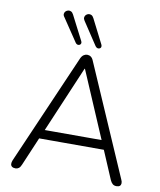

<svg xmlns="http://www.w3.org/2000/svg" viewBox="-100 -1023 922 1107"><g transform="rotate(10 361.0 -469.0)"><path d="M67 6Q54 6 46.5 0.5Q39 -5 38.5 -15Q38 -25 43 -37L324 -683Q331 -698 341 -704.5Q351 -711 361 -711Q373 -711 382.5 -704.5Q392 -698 398 -683L679 -37Q685 -25 684.5 -15Q684 -5 677.5 0.5Q671 6 658 6Q644 6 635.5 -1.5Q627 -9 621 -22L544 -203L577 -188H144L178 -203L101 -22Q95 -7 86.5 -0.5Q78 6 67 6ZM360 -629 190 -229 167 -241H554L533 -229L362 -629ZM400 -768 312 -901Q305 -911 306 -920Q307 -929 313 -935Q319 -941 327.5 -943Q336 -945 344.5 -941Q353 -937 359 -925L431 -783Q435 -775 433 -768.5Q431 -762 425 -759.5Q419 -757 412.5 -758.5Q406 -760 400 -768ZM284 -767 194 -901Q186 -911 187 -920Q188 -929 194 -935Q200 -941 208.5 -943Q217 -945 225.5 -941Q234 -937 240 -925L313 -783Q317 -776 315.5 -769.5Q314 -763 308 -760Q302 -757 295.5 -758.5Q289 -760 284 -767Z"/></g></svg>

Font: Nunito ExtraLight Light
Style: Regular
Weight: 300
Version: Version 3.602